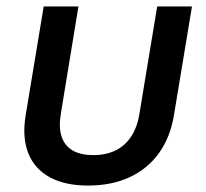

<svg xmlns="http://www.w3.org/2000/svg" viewBox="-20 -559 632 588"><path d="M250 9.3Q179.2 9.3 132.6 -16.1Q85.9 -41.5 66.7 -89.6Q47.4 -137.7 58.6 -206.1L113.8 -539.1H220.2L166.5 -211.9Q159.2 -168.9 168.7 -140.6Q178.2 -112.3 202.6 -98.1Q227.1 -84 265.6 -84Q304.2 -84 333.5 -98.1Q362.8 -112.3 381.6 -140.6Q400.4 -168.9 407.2 -211.9L461.4 -539.1H567.9L512.7 -206.1Q501.5 -138.2 466.6 -89.8Q431.6 -41.5 376.5 -16.1Q321.3 9.3 250 9.3Z"/></svg>

Font: Inter 18pt Medium
Style: Italic
Weight: 500
Italic angle: -9.3988°
Designer: Rasmus Andersson
Foundry: rsms
Version: Version 4.001;git-66647c0bb